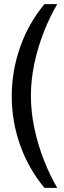

<svg xmlns="http://www.w3.org/2000/svg" viewBox="-20 -755 313 932"><path d="M196 157Q119 65 78 -50Q37 -165 37 -288Q37 -411 78 -527Q119 -643 196 -735H258Q222 -674 193 -600.5Q164 -527 147 -447.5Q130 -368 130 -290Q130 -212 147 -132Q164 -52 193 22Q222 96 258 157Z"/></svg>

Font: Archivo Narrow Medium
Style: Regular
Weight: 500
Designer: Hector Gatti
Foundry: Omnibus-Type
Version: Version 3.002